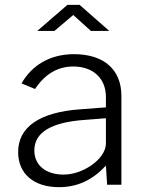

<svg xmlns="http://www.w3.org/2000/svg" viewBox="-20 -764 589 794"><path d="M356 -636H432L309 -744H259L134 -636H205L283 -702ZM224 10C301 10 363 -20 418 -79L423 0H482V-368C482 -475 411 -540 286 -540C183 -540 110 -491 69 -419L125 -396C166 -458 219 -489 283 -489C365 -489 418 -440 418 -363V-320L312 -312C144 -300 55 -239 55 -135C55 -46 119 10 224 10ZM243 -42C170 -42 122 -80 122 -142C122 -216 191 -258 328 -268L418 -275V-168C415 -105 323 -42 243 -42Z"/></svg>

Font: 18Franklin Light
Style: Regular
Weight: 300
Designer: Pablo Impallari, Rodrigo Fuenzalida (Modified by Dan O. Williams)
Version: Version 0.025;PS 000.025;hotconv 1.0.88;makeotf.lib2.5.64775